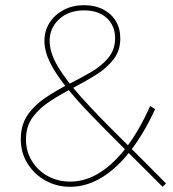

<svg xmlns="http://www.w3.org/2000/svg" viewBox="-20 -719 666 739"><path d="M577 -299Q535 -207 483 -139.5Q431 -72 372 -36Q313 0 250 0Q198 0 155 -24Q112 -48 86 -89.5Q60 -131 60 -183Q60 -238 86 -276Q112 -314 153.5 -342Q195 -370 241.5 -393.5Q288 -417 329.5 -441Q371 -465 397 -496.5Q423 -528 423 -572Q423 -620 391 -649.5Q359 -679 304 -679Q244 -679 207.5 -645Q171 -611 171 -562Q171 -516 203 -462.5Q235 -409 294 -343.5Q353 -278 435.5 -196.5Q518 -115 619 -13L606 0Q525 -81 455.5 -150Q386 -219 330 -277Q274 -335 234 -385Q194 -435 172.5 -478.5Q151 -522 151 -562Q151 -600 170.5 -631Q190 -662 224.5 -680.5Q259 -699 304 -699Q346 -699 377.5 -682.5Q409 -666 426 -637.5Q443 -609 443 -571Q443 -524 417 -490.5Q391 -457 349.5 -431Q308 -405 261.5 -381Q215 -357 173.5 -330Q132 -303 106 -268Q80 -233 80 -183Q80 -136 103 -99Q126 -62 164.5 -41Q203 -20 250 -20Q309 -20 364 -54.5Q419 -89 468 -154Q517 -219 558 -311Z"/></svg>

Font: Alexandria Thin
Style: Regular
Weight: 250
Designer: Mohamed Gaber
Foundry: Kief Type Foundry
Version: Version 5.100